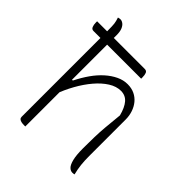

<svg xmlns="http://www.w3.org/2000/svg" viewBox="-208 -882 1017 1017"><g transform="rotate(45 300.0 -374.0)"><path d="M25 -658H382Q396 -658 400.5 -646.5Q405 -635 405 -618Q405 -616 405 -613Q405 -610 405 -608H48Q35 -608 30 -620Q25 -632 25 -648Q25 -650 25 -653Q25 -656 25 -658ZM140 5Q129 5 120 3Q111 1 105.5 -4Q100 -9 100 -18Q100 -98 100 -179Q100 -260 100 -340.5Q100 -421 100 -502Q100 -583 100 -663Q100 -698 98 -714Q96 -730 89 -750Q92 -751 94.5 -751.5Q97 -752 100 -752.5Q103 -753 105 -753Q116 -753 126.5 -745Q137 -737 143.5 -721Q150 -705 150 -680Q150 -594 150 -508.5Q150 -423 150 -337.5Q150 -252 150 -166.5Q150 -81 150 5Q149 5 147 5Q145 5 143.5 5Q142 5 140 5ZM141 -228 138 -345H156Q177 -387 201.5 -422Q226 -457 254.5 -482.5Q283 -508 313.5 -522.5Q344 -537 375 -537Q405 -537 428 -526Q451 -515 467 -495.5Q483 -476 491.5 -450.5Q500 -425 500 -397Q500 -352 500 -306.5Q500 -261 500 -215.5Q500 -170 500 -124Q500 -89 503 -60.5Q506 -32 514 0Q510 1 506.5 1.5Q503 2 499 2Q486 2 474.5 -9Q463 -20 455.5 -49Q448 -78 448 -130Q448 -177 449 -214Q450 -251 453.5 -292Q457 -333 463 -391Q451 -438 430 -462.5Q409 -487 375 -487Q341 -487 307 -465.5Q273 -444 242 -407.5Q211 -371 185 -324.5Q159 -278 141 -228Z"/></g></svg>

Font: Recursive Monospace Casual Light
Style: Regular
Weight: 300
Version: Version 1.047